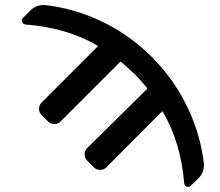

<svg xmlns="http://www.w3.org/2000/svg" viewBox="-20 -560 872 761"><path d="M788.1 87.9Q788.1 91.8 788.1 95.7Q788.1 125 766.6 146.5L736.3 175.8Q731.4 180.7 726.6 180.7Q723.6 180.7 719.7 179.7Q710.9 175.8 710 166Q697.3 6.8 626 -116.2Q624 -120.1 621.1 -117.2L401.4 103.5Q391.6 113.3 377 113.3Q362.3 113.3 352.5 103.5L325.2 76.2Q315.4 66.4 315.4 51.8Q315.4 37.1 325.2 27.3L561.5 -206.1Q564.5 -209 561.5 -212.9Q536.1 -244.1 514.2 -265.6Q492.2 -287.1 460.9 -313.5Q458 -316.4 455.1 -313.5L219.7 -78.1Q210 -68.4 195.3 -68.4Q180.7 -68.4 170.9 -78.1L144.5 -104.5Q134.8 -114.3 134.8 -128.9Q134.8 -143.6 144.5 -153.3L366.2 -375Q369.1 -377.9 365.2 -379.9Q244.1 -450.2 81.1 -462.9Q71.3 -463.9 68.4 -472.7Q66.4 -475.6 66.4 -478.5Q66.4 -484.4 71.3 -489.3L100.6 -518.6Q122.1 -540 151.4 -540Q155.3 -540 159.2 -540Q268.6 -527.3 371.1 -480.5Q489.3 -426.8 581.5 -334.5Q673.8 -242.2 728.5 -123Q775.4 -21.5 788.1 87.9Z"/></svg>

Font: Gen Jyuu GothicL Medium
Style: Regular
Weight: 500
Designer: [Source Han Sans]
Ryoko NISHIZUKA  (kana & ideographs); Paul D. Hunt (Latin, Greek & Cyrillic); Wenlong ZHANG  (bopomofo
Version: Version 1.002.20150607